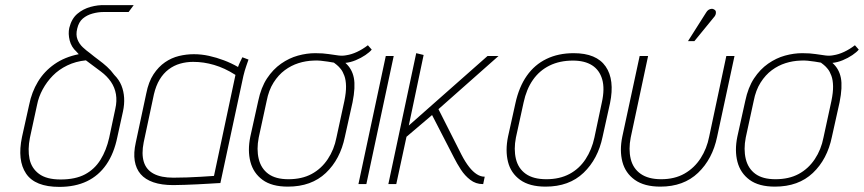

<svg xmlns="http://www.w3.org/2000/svg" viewBox="-20 -720 3379 751"><path d="M384 -673H483L503 -700H391Q363 -701 334 -693Q305 -685 282.5 -666Q260 -647 251 -611Q246 -588 252.5 -562Q259 -536 279 -518L288 -508Q233 -497 193 -469Q153 -441 128.5 -400.5Q104 -360 94 -310L66 -184Q47 -93 82 -41Q117 11 212 11Q274 11 320 -11Q366 -33 396 -76.5Q426 -120 439 -184L461 -284Q467 -312 465.5 -337.5Q464 -363 455 -385.5Q446 -408 427 -427Q414 -445 398.5 -459Q383 -473 366 -485.5Q349 -498 332 -512Q318 -522 304 -535Q290 -548 283 -566Q276 -584 282 -608Q288 -634 304 -647.5Q320 -661 342 -667Q364 -673 384 -673ZM431 -294 407 -181Q396 -132 373 -95Q350 -58 312.5 -38Q275 -18 217 -18Q162 -18 132.5 -40Q103 -62 95.5 -98.5Q88 -135 97 -181L125 -310Q131 -341 147 -370.5Q163 -400 186.5 -424Q210 -448 243 -464Q276 -480 316 -484L375 -440Q399 -422 414 -400Q429 -378 433.5 -351.5Q438 -325 431 -294Z M952 -487 928 -496Q926 -492 920 -479.5Q914 -467 911 -458Q885 -473 856 -484Q827 -495 797.5 -501.5Q768 -508 738 -508Q709 -508 680 -501Q651 -494 625.5 -476.5Q600 -459 580.5 -429.5Q561 -400 552 -354L511 -162Q502 -122 507 -91Q512 -60 530 -39Q548 -18 580 -7Q612 4 658 4Q678 4 702.5 3Q727 2 751.5 1Q776 0 797 -1.5Q818 -3 830.5 -3.5Q843 -4 842 -4L932 -423Q937 -444 943 -461Q949 -478 952 -487ZM542 -163 582 -351Q590 -385 604.5 -409Q619 -433 639.5 -448.5Q660 -464 684.5 -471Q709 -478 735 -478Q757 -478 777 -475Q797 -472 817.5 -466Q838 -460 858.5 -450.5Q879 -441 901 -427L817 -32Q818 -32 803 -31Q788 -30 764 -28.5Q740 -27 712 -26Q684 -25 658 -25Q610 -25 581 -40.5Q552 -56 542.5 -87Q533 -118 542 -163Z M1434 -526 1419 -543Q1398 -527 1376.5 -517Q1355 -507 1335 -504Q1321 -501 1304 -503Q1287 -505 1265.5 -508.5Q1244 -512 1213 -512Q1180 -512 1145.5 -502.5Q1111 -493 1079.5 -471Q1048 -449 1024.5 -413.5Q1001 -378 990 -325L959 -185Q948 -131 959.5 -87Q971 -43 1007 -16.5Q1043 10 1106 10Q1198 10 1254.5 -43.5Q1311 -97 1329 -185L1359 -320Q1371 -380 1364 -415.5Q1357 -451 1331 -474Q1351 -476 1371.5 -484.5Q1392 -493 1409 -504.5Q1426 -516 1434 -526ZM1327 -325 1296 -182Q1287 -135 1262 -97.5Q1237 -60 1199 -39.5Q1161 -19 1108 -19Q1058 -19 1029.5 -40Q1001 -61 992 -98.5Q983 -136 992 -182L1023 -325Q1031 -367 1050 -397Q1069 -427 1094 -445.5Q1119 -464 1147.5 -473Q1176 -482 1206 -483Q1220 -484 1234.5 -482.5Q1249 -481 1262 -479Q1275 -477 1286 -475Q1290 -472 1297.5 -466Q1305 -460 1313 -450Q1321 -440 1327 -423.5Q1333 -407 1333.5 -383Q1334 -359 1327 -325Z M1382 0H1413L1520 -501H1489Z M1785 -115 1695 -293 1930 -501H1887L1579 -229L1637 -505L1608 -512L1499 0H1530L1570 -185L1670 -270L1756 -103Q1767 -81 1782.5 -57Q1798 -33 1819.5 -16.5Q1841 0 1868 0H1870L1876 -29H1874Q1860 -29 1845 -38.5Q1830 -48 1815 -67Q1800 -86 1785 -115Z M2337 -185 2366 -316Q2385 -408 2349 -460Q2313 -512 2224 -512Q2164 -512 2117.5 -489.5Q2071 -467 2040.5 -423.5Q2010 -380 1996 -316L1967 -185Q1956 -131 1967 -87Q1978 -43 2014.5 -16.5Q2051 10 2114 10Q2206 10 2262.5 -44Q2319 -98 2337 -185ZM2334 -319 2305 -182Q2295 -135 2270.5 -97.5Q2246 -60 2207.5 -39.5Q2169 -19 2117 -19Q2066 -19 2036.5 -40Q2007 -61 1998 -98.5Q1989 -136 1998 -182L2028 -319Q2039 -371 2064.5 -407.5Q2090 -444 2129.5 -463.5Q2169 -483 2221 -483Q2267 -483 2296 -464.5Q2325 -446 2335.5 -409.5Q2346 -373 2334 -319Z M2785 -185 2853 -501H2821L2754 -186Q2745 -139 2720.5 -101Q2696 -63 2657.5 -41Q2619 -19 2566 -19Q2516 -19 2486 -40Q2456 -61 2447 -98.5Q2438 -136 2447 -182L2515 -501H2482L2414 -185Q2403 -131 2414.5 -87Q2426 -43 2463 -16.5Q2500 10 2563 10Q2654 10 2710.5 -44Q2767 -98 2785 -185ZM2772 -652Q2777 -657 2779 -663Q2781 -669 2780 -674.5Q2779 -680 2773 -683Q2769 -686 2763 -685.5Q2757 -685 2751.5 -681.5Q2746 -678 2742 -671L2671 -559H2696Z M3339 -526 3324 -543Q3303 -527 3281.5 -517Q3260 -507 3240 -504Q3226 -501 3209 -503Q3192 -505 3170.5 -508.5Q3149 -512 3118 -512Q3085 -512 3050.5 -502.5Q3016 -493 2984.5 -471Q2953 -449 2929.5 -413.5Q2906 -378 2895 -325L2864 -185Q2853 -131 2864.5 -87Q2876 -43 2912 -16.5Q2948 10 3011 10Q3103 10 3159.5 -43.5Q3216 -97 3234 -185L3264 -320Q3276 -380 3269 -415.5Q3262 -451 3236 -474Q3256 -476 3276.5 -484.5Q3297 -493 3314 -504.5Q3331 -516 3339 -526ZM3232 -325 3201 -182Q3192 -135 3167 -97.5Q3142 -60 3104 -39.5Q3066 -19 3013 -19Q2963 -19 2934.5 -40Q2906 -61 2897 -98.5Q2888 -136 2897 -182L2928 -325Q2936 -367 2955 -397Q2974 -427 2999 -445.5Q3024 -464 3052.5 -473Q3081 -482 3111 -483Q3125 -484 3139.5 -482.5Q3154 -481 3167 -479Q3180 -477 3191 -475Q3195 -472 3202.5 -466Q3210 -460 3218 -450Q3226 -440 3232 -423.5Q3238 -407 3238.5 -383Q3239 -359 3232 -325Z"/></svg>

Font: Advent Pro ExtraLight
Style: Italic
Weight: 250
Italic angle: -12°
Version: Version 3.000